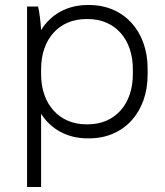

<svg xmlns="http://www.w3.org/2000/svg" viewBox="-20 -546 660 766"><path d="M88 200H144V-92C183 -31 248 6 329 6H336C474 6 569 -98 569 -248V-272C569 -422 474 -526 336 -526H329C248 -526 182 -488 144 -426C142 -461 137 -499 132 -520H88ZM324 -50C216 -50 144 -131 144 -249V-271C144 -389 215 -470 324 -470H331C439 -470 510 -389 510 -271V-249C510 -131 439 -50 331 -50Z"/></svg>

Font: Fixel Text Light
Style: Regular
Weight: 300
Width: 4
Designer: AlfaBravo + MacPaw
Foundry: Kyrylo Tkachov, Marchela Mozhyna, Serhii Makarenko, Maria Weinstein, Zakhar Kryvoshyya
Version: Version 1.211